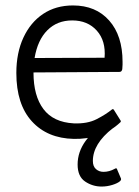

<svg xmlns="http://www.w3.org/2000/svg" viewBox="-20 -575 510 705"><path d="M103 -308Q103 -223 139.5 -174.5Q176 -126 251 -122Q301 -120 335 -137.5Q369 -155 391 -173Q395 -176 398 -172L423 -132Q425 -129 422 -126Q387 -93 343.5 -78.5Q300 -64 251 -65Q154 -67 97 -129.5Q40 -192 40 -307Q40 -381 66 -437Q92 -493 138.5 -524Q185 -555 248 -555Q332 -555 381 -499.5Q430 -444 430 -348Q430 -343 430 -337.5Q430 -332 429 -321Q427 -311 419 -311L103 -309Q103 -309 103 -308ZM107 -362 364 -363Q369 -425 335.5 -462.5Q302 -500 245 -500Q190 -500 154 -464Q118 -428 107 -362ZM353 110Q320 110 292.5 91.5Q265 73 265 29Q265 -63 382 -133L394 -104Q321 -47 321 16Q321 36 332.5 46Q344 56 360 56Q381 56 401 45Q406 42 407.5 43Q409 44 410 46Q410 47 410 47L424 80Q426 85 421 90Q412 98 392.5 104Q373 110 353 110Z"/></svg>

Font: Gowun Dodum
Style: Regular
Weight: 400
Designer: Yanghee Ryu
Foundry: Yanghee Ryu
Version: Version 2.000